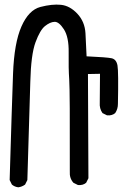

<svg xmlns="http://www.w3.org/2000/svg" viewBox="-20 -798 540 826"><path d="M58.6 7.8Q43 5.9 31.2 -3.9L21.5 -23.4Q31.2 -348.6 36.1 -481Q41 -613.3 72.3 -684.1Q103.5 -754.9 153.8 -768.1Q204.1 -781.2 242.2 -777.3Q280.3 -773.4 312.5 -739.3Q344.7 -705.1 347.7 -655.3Q350.6 -605.5 352.5 -555.7Q439.5 -551.8 460 -547.4Q480.5 -543 485.4 -516.6Q490.2 -490.2 487.3 -350.6Q487.3 -329.1 475.6 -311.5Q461.9 -299.8 440.4 -301.8L420.9 -311.5Q407.2 -331.1 409.2 -356.4L410.2 -480.5L358.4 -479.5L360.4 -31.2L350.6 -11.7Q336.9 0 315.4 -2L295.9 -11.7Q278.3 -31.2 280.3 -60.5Q281.2 -405.3 277.8 -455.1Q274.4 -504.9 275.4 -571.8Q276.4 -638.7 254.9 -671.9Q233.4 -705.1 214.4 -704.1Q195.3 -703.1 173.8 -686Q152.3 -668.9 132.8 -616.2Q113.3 -563.5 110.4 -446.3Q107.4 -329.1 97.7 -23.4L87.9 -3.9Q74.2 5.9 58.6 7.8Z"/></svg>

Font: JasonHandwriting1
Style: Regular
Weight: 400
Version: Version 1.48.20